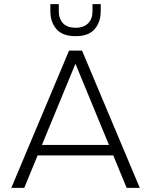

<svg xmlns="http://www.w3.org/2000/svg" viewBox="-20 -914 735 934"><path d="M35 0 316 -668H379L660 0H596L531 -158H163L98 0ZM184 -209H510L347 -604ZM348 -738Q284 -738 254.5 -772.5Q225 -807 225 -859V-894H266V-859Q266 -823 286.5 -801Q307 -779 348 -779Q388 -779 409 -801Q430 -823 430 -859V-894H470V-859Q470 -807 440.5 -772.5Q411 -738 348 -738Z"/></svg>

Font: Gantari Light
Style: Regular
Weight: 300
Designer: Anugrah Pasau
Foundry: Lafontype
Version: Version 1.000; ttfautohint (v1.8.3)